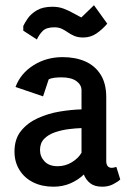

<svg xmlns="http://www.w3.org/2000/svg" viewBox="-20 -701 496 725"><path d="M181.6 4Q138.5 4 105.3 -12.5Q72 -29.1 53.4 -59.4Q34.7 -89.6 34.7 -128.5Q34.7 -175.9 59.1 -206.3Q83.5 -236.8 122.4 -254.6Q161.3 -272.4 205.2 -279.7Q249.2 -287 287.8 -288V-359.9Q287.8 -380.9 268.3 -394.9Q248.7 -408.9 211.9 -408.9Q200.5 -408.9 186.6 -407.5Q172.6 -406 163.8 -401.1L142.6 -337.1L38.6 -372.6Q57.7 -423.9 106.5 -454.6Q155.4 -485.3 216.3 -485.3Q265 -485.3 301.9 -469.1Q338.8 -452.9 360 -419.3Q381.2 -385.8 381.2 -333.3V-92.6Q381.2 -80.6 386.5 -73.9Q391.7 -67.3 401.6 -67.3Q406.6 -67.3 411.8 -68.8Q417 -70.2 419.4 -70.7L434.1 -23.3Q425.7 -14.9 407.5 -5.5Q389.4 4 366 4Q337.4 4 321 -8.8Q304.6 -21.5 296.5 -42.1Q275.5 -21.6 246.3 -8.8Q217.1 4 181.6 4ZM197.5 -73.4Q227 -73.4 251.5 -88.5Q276 -103.5 287.8 -124.2V-217.3Q266 -216.8 239 -213.3Q212 -209.9 187.4 -201.4Q162.7 -193 146.9 -176.9Q131.1 -160.9 131.1 -134.7Q131.1 -109.6 148.3 -91.5Q165.5 -73.4 197.5 -73.4ZM119.3 -551.9 67.9 -585.2V-602.8Q73.4 -615 85.2 -632Q97 -649 119.5 -662.3Q142.1 -675.5 178.2 -675.5Q201.3 -675.5 220.2 -668.4Q239.1 -661.3 255.8 -651.8Q272.4 -642.3 287.1 -635.1L334.9 -681.3L385 -611.6Q366.3 -589.7 344.1 -574.5Q322 -559.4 294.1 -559.4Q275 -559.4 261.2 -565.1Q247.5 -570.9 236.5 -578.6Q225.6 -586.4 213.6 -592.1Q201.6 -597.9 185.4 -597.9Q155 -597.9 141.3 -584.1Q127.7 -570.4 119.3 -551.9Z"/></svg>

Font: Kreon Light
Style: Regular
Weight: 300
Designer: Julia Petretta
Foundry: Julia Petretta and Eli Heuer
Version: Version 2.002